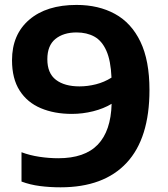

<svg xmlns="http://www.w3.org/2000/svg" viewBox="-20 -770 698 799"><path d="M298.5 -749.5Q390 -749.5 458.2 -712.2Q526.5 -675 564.2 -596.8Q602 -518.5 602 -395.5Q602 -194.5 507 -92.5Q412 9.5 232 9.5Q187 9.5 146.2 4.2Q105.5 -1 69.5 -14.5V-136.5Q104 -123.5 144 -117.5Q184 -111.5 222.5 -111.5Q332.5 -111.5 387 -168.2Q441.5 -225 444.5 -338Q411.5 -318 367.8 -307Q324 -296 279 -296Q206 -296 149.8 -319.8Q93.5 -343.5 61.8 -393Q30 -442.5 30 -519.5Q30 -626.5 101.8 -688Q173.5 -749.5 298.5 -749.5ZM311 -410.5Q344.5 -410.5 379.2 -419.2Q414 -428 444 -447Q441 -518 422.5 -559.2Q404 -600.5 372.5 -617.8Q341 -635 298.5 -635Q244 -635 210.5 -607.8Q177 -580.5 177 -523.5Q177 -465 212.8 -437.8Q248.5 -410.5 311 -410.5Z"/></svg>

Font: Encode Sans Semi Expanded
Style: Bold
Weight: 700
Width: 6
Designer: Multiple Designers
Foundry: Impallari Type
Version: Version 3.000; ttfautohint (v1.8.3) -l 8 -r 50 -G 200 -x 14 